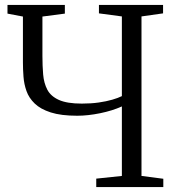

<svg xmlns="http://www.w3.org/2000/svg" viewBox="-20 -763 724 783"><path d="M477 -329Q438.5 -311.5 388.2 -301.2Q338 -291 295 -291Q229 -291 187 -304.5Q145 -318 121.5 -340.8Q98 -363.5 88 -391.8Q78 -420 75.8 -450.2Q73.5 -480.5 73.5 -508V-695.5L10.5 -707.5V-743H244.5V-707.5L153 -695.5V-535Q153 -494.5 156 -459.2Q159 -424 173 -397.2Q187 -370.5 220.2 -355.5Q253.5 -340.5 313.5 -340.5Q351.5 -340.5 382.8 -345Q414 -349.5 438 -356.5Q462 -363.5 477 -371V-696L383.5 -708.5V-743H645V-708.5L557 -696V-45.5L646 -34V0H372.5V-34.5L477 -45.5Z"/></svg>

Font: Merriweather 60pt Light
Style: Regular
Weight: 300
Version: Version 2.100